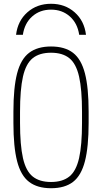

<svg xmlns="http://www.w3.org/2000/svg" viewBox="-20 -986 540 1016"><path d="M250 -966Q324 -966 375 -921Q426 -876 435 -802H399Q390 -863 349.5 -899Q309 -935 250 -935Q191 -935 150.5 -899Q110 -863 101 -802H65Q74 -876 125 -921Q176 -966 250 -966ZM250 10Q178 10 134 -23.5Q90 -57 70.5 -133Q51 -209 51 -335V-395Q51 -522 70.5 -597.5Q90 -673 134 -706.5Q178 -740 250 -740Q323 -740 366.5 -706.5Q410 -673 429.5 -597.5Q449 -522 449 -395V-335Q449 -209 429.5 -133Q410 -57 366.5 -23.5Q323 10 250 10ZM250 -23Q311 -23 347 -52Q383 -81 398.5 -149.5Q414 -218 414 -336V-394Q414 -512 398.5 -580.5Q383 -649 347 -678Q311 -707 250 -707Q189 -707 153 -678Q117 -649 101.5 -580.5Q86 -512 86 -394V-336Q86 -218 101.5 -149.5Q117 -81 153 -52Q189 -23 250 -23Z"/></svg>

Font: M PLUS 1 Code ExtraLight
Style: Regular
Weight: 250
Designer: Coji Morishita
Foundry: UNDERFOREST DESIGN
Version: Version 1.002